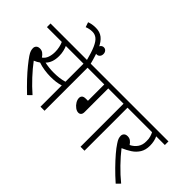

<svg xmlns="http://www.w3.org/2000/svg" viewBox="-119 -1347 1811 1811"><g transform="rotate(45 786.5 -442.0)"><path d="M542 -574V0H488V-284Q457 -274 426 -270Q395 -266 353 -266Q315 -266 270.5 -272.5Q226 -279 191 -292Q168 -275 136 -262Q180 -203 238 -140.5Q296 -78 358 -24L321 12Q265 -41 216.5 -92.5Q168 -144 132 -188.5Q96 -233 75 -264Q57 -291 52 -308Q47 -325 47 -341Q47 -359 59.5 -372Q72 -385 97 -385Q120 -385 137.5 -372.5Q155 -360 170 -337Q198 -357 209.5 -390.5Q221 -424 221 -463Q221 -494 214.5 -523.5Q208 -553 198 -574H0V-622H651V-574ZM347 -315Q387 -315 420.5 -319Q454 -323 488 -333V-574H252Q261 -554 268 -525Q275 -496 275 -463Q275 -418 263 -384.5Q251 -351 228 -328Q254 -322 284 -318.5Q314 -315 347 -315Z M488 -615Q465 -705 442.5 -755.5Q420 -806 394 -826.5Q368 -847 334 -847Q312 -847 292.5 -842.5Q273 -838 259 -832L242 -881Q261 -888 282 -892Q303 -896 332 -896Q385 -896 421.5 -867.5Q458 -839 485.5 -777Q513 -715 538 -615Z M472 -771Q472 -792 484.5 -805.5Q497 -819 515 -819Q533 -819 545 -805.5Q557 -792 557 -771Q557 -749 544.5 -736Q532 -723 515 -723Q497 -723 484.5 -736.5Q472 -750 472 -771Z M818 -574V-259Q818 -235 807.5 -223.5Q797 -212 780 -212Q759 -212 737 -228Q715 -244 700.5 -268Q686 -292 686 -315Q686 -333 697.5 -344.5Q709 -356 739 -356H765V-574H636V-622H1185V-574H1075V0H1022V-574Z M1539 -25 1503 12Q1445 -39 1394.5 -90.5Q1344 -142 1305.5 -187Q1267 -232 1246 -265Q1228 -291 1222.5 -308Q1217 -325 1217 -341Q1217 -359 1229.5 -372Q1242 -385 1266 -385Q1290 -385 1307 -373Q1324 -361 1338 -339Q1379 -359 1402.5 -393.5Q1426 -428 1425 -476Q1426 -508 1418.5 -533Q1411 -558 1402 -574H1170V-622H1573V-574H1457Q1467 -555 1473 -527.5Q1479 -500 1479 -470Q1479 -414 1455 -375Q1431 -336 1391.5 -310Q1352 -284 1305 -264Q1351 -205 1413.5 -140.5Q1476 -76 1539 -25Z"/></g></svg>

Font: RS Noto Sans Light
Style: Regular
Weight: 300
Designer: Monotype Design Team
Foundry: Monotype Imaging Inc.
Version: Version 3.10